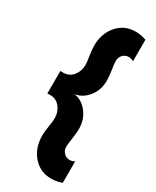

<svg xmlns="http://www.w3.org/2000/svg" viewBox="-232 -776 844 1042"><g transform="rotate(30 190.0 -254.5)"><path d="M355 194Q320 206 289 206Q219 206 174.5 155Q130 104 130 26Q130 4 136 -34Q142 -72 142 -88Q142 -126 119 -155.5Q96 -185 57 -185L40 -184V-325H57Q96 -325 119 -354Q142 -383 142 -421Q142 -437 136 -475Q130 -513 130 -535Q130 -613 174.5 -664Q219 -715 289 -715Q320 -715 355 -703V-568Q340 -577 324 -577Q303 -577 288 -561.5Q273 -546 273 -522Q273 -510 279 -470.5Q285 -431 285 -407Q285 -346 250.5 -303.5Q216 -261 169 -255Q216 -249 250.5 -206Q285 -163 285 -102Q285 -78 279 -38.5Q273 1 273 13Q273 37 288 52.5Q303 68 324 68Q340 68 355 59Z"/></g></svg>

Font: Hind Siliguri
Style: Bold
Weight: 700
Designer: Jyotish Sonowal
Foundry: Indian Type Foundry
Version: Version 1.001;PS 1.0;hotconv 1.0.86;makeotf.lib2.5.63406; tt